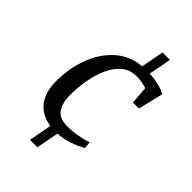

<svg xmlns="http://www.w3.org/2000/svg" viewBox="-232 -787 968 968"><g transform="rotate(45 252.5 -303.0)"><path d="M173 89 196 -33Q151 -40 120.5 -62Q90 -84 73.5 -121.5Q57 -159 57 -212Q57 -307 87 -386Q117 -465 173.5 -515.5Q230 -566 311 -573L334 -695H387L364 -574Q395 -573 427.5 -565.5Q460 -558 482 -545L450 -411H407L400 -506Q386 -511 366 -514.5Q346 -518 327 -518Q279 -518 246.5 -490Q214 -462 194 -417Q174 -372 165 -318.5Q156 -265 156 -214Q156 -158 178.5 -125Q201 -92 258 -92Q294 -92 330 -98.5Q366 -105 395 -115L398 -78Q364 -58 324.5 -45.5Q285 -33 249 -31L226 89Z"/></g></svg>

Font: Manuale Medium
Style: Italic
Weight: 500
Italic angle: -11°
Version: Version 1.002